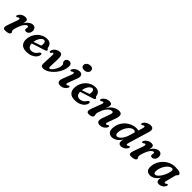

<svg xmlns="http://www.w3.org/2000/svg" viewBox="401 -2300 3893 3893"><g transform="rotate(45 2347.0 -353.5)"><path d="M68 -347.5Q60 -349.5 56 -359Q52 -368.5 59 -384.5Q75.5 -422 116.8 -448.2Q158 -474.5 211 -474.5Q274 -474.5 274 -418.5Q274 -404 269.8 -386.2Q265.5 -368.5 259 -349Q294.5 -409 337.8 -441.2Q381 -473.5 424.5 -473.5Q465.5 -473.5 487.8 -448.5Q510 -423.5 509.5 -382Q509 -332 481.8 -302Q454.5 -272 420 -272Q396 -272 386 -283.5Q376 -295 376 -308Q376 -319.5 379.8 -331Q383.5 -342.5 383.5 -355.5Q383.5 -381 362.5 -381Q333 -381 296.8 -335.2Q260.5 -289.5 231.5 -202.5Q219 -166.5 214.2 -144.2Q209.5 -122 209.5 -103.5Q209.5 -90 214.8 -81.5Q220 -73 225.5 -65Q231 -57 231 -46Q231 -21 197.2 -4.8Q163.5 11.5 104.5 11.5Q58 11.5 50 -19.8Q42 -51 64 -108L133.5 -302.5Q147.5 -339.5 145 -356.5Q142.5 -373.5 127 -373.5Q113.5 -373.5 95.5 -358Q79 -344 68 -347.5Z M965.5 -148Q961 -109 930.2 -72.2Q899.5 -35.5 844 -11.8Q788.5 12 711 12Q613.5 12 569.8 -38.8Q526 -89.5 532 -174.5Q535.5 -235.5 560 -289.5Q584.5 -343.5 625.2 -385Q666 -426.5 718.5 -450.2Q771 -474 831 -474Q895.5 -474 927.5 -440.8Q959.5 -407.5 966 -357.5Q969.5 -337 981 -335Q997 -332.5 997 -315.5Q997 -304 988.5 -294Q980 -284 957.5 -277.5Q932.5 -269.5 896.5 -258Q860.5 -246.5 820.2 -233.8Q780 -221 741.2 -208.5Q702.5 -196 671.5 -186Q673 -129 698.8 -100.8Q724.5 -72.5 768.5 -72.5Q811.5 -72.5 848.2 -94.8Q885 -117 907 -157Q918 -171.5 926 -177Q934 -182.5 944.5 -182.5Q970.5 -182 965.5 -148ZM798.5 -414Q773.5 -414 747.2 -390.2Q721 -366.5 701 -325.8Q681 -285 674 -233.5Q713 -247 759 -262.8Q805 -278.5 840 -291Q846 -315.5 846 -350.5Q846.5 -379.5 833.8 -396.8Q821 -414 798.5 -414Z M1126.5 -54.5Q1126 -85 1128.8 -131.8Q1131.5 -178.5 1134.5 -227.5Q1137.5 -276.5 1136.5 -314Q1136 -337.5 1131 -347.2Q1126 -357 1115.5 -357Q1101.5 -357 1093 -337Q1081.5 -317 1066 -317Q1042 -317 1045.5 -347.5Q1049 -376 1070.5 -404Q1092 -432 1126.8 -450.5Q1161.5 -469 1204 -469Q1242 -469 1257.5 -442Q1273 -415 1274 -360.5Q1275 -321.5 1273 -274Q1271 -226.5 1268.8 -184.5Q1266.5 -142.5 1267 -120.5Q1267.5 -80.5 1290.5 -80.5Q1305 -80.5 1326.8 -101Q1348.5 -121.5 1370.2 -154.8Q1392 -188 1407.2 -227Q1422.5 -266 1423.5 -303Q1424.5 -321 1420.8 -330Q1417 -339 1406.5 -351Q1396.5 -362.5 1390.5 -374.5Q1384.5 -386.5 1385.5 -402.5Q1387.5 -432.5 1409.5 -453Q1431.5 -473.5 1466 -473.5Q1501 -473.5 1520.2 -451.8Q1539.5 -430 1537.5 -385.5Q1535 -327 1512.5 -269.8Q1490 -212.5 1454 -161.8Q1418 -111 1374 -72Q1330 -33 1283.8 -10.8Q1237.5 11.5 1195.5 11.5Q1127 11.5 1126.5 -54.5Z M1802.5 -553.5Q1762.5 -553.5 1741.5 -573.5Q1720.5 -593.5 1722.5 -622.5Q1724.5 -657 1755.8 -683.8Q1787 -710.5 1838 -710.5Q1879 -710.5 1897.8 -689.5Q1916.5 -668.5 1914.5 -638.5Q1912.5 -603 1881.5 -578.2Q1850.5 -553.5 1802.5 -553.5ZM1760.5 -157Q1746.5 -121 1749.5 -106.2Q1752.5 -91.5 1766.5 -91.5Q1779.5 -91.5 1800 -107.5Q1817.5 -121 1829 -114Q1846 -103 1828.5 -70Q1808.5 -34 1770 -11Q1731.5 12 1683 12Q1626 12 1610.2 -25Q1594.5 -62 1620 -126L1689.5 -305Q1704.5 -343.5 1701.8 -358.2Q1699 -373 1684.5 -373Q1671.5 -373 1650 -356.5Q1630.5 -343 1619 -349.5Q1611 -354 1610.5 -366Q1610 -378 1619.5 -393Q1640 -427.5 1679.8 -450.8Q1719.5 -474 1765.5 -474Q1818 -474 1835.8 -437.2Q1853.5 -400.5 1826 -329.5Z M2352 -148Q2347.5 -109 2316.8 -72.2Q2286 -35.5 2230.5 -11.8Q2175 12 2097.5 12Q2000 12 1956.2 -38.8Q1912.5 -89.5 1918.5 -174.5Q1922 -235.5 1946.5 -289.5Q1971 -343.5 2011.8 -385Q2052.5 -426.5 2105 -450.2Q2157.5 -474 2217.5 -474Q2282 -474 2314 -440.8Q2346 -407.5 2352.5 -357.5Q2356 -337 2367.5 -335Q2383.5 -332.5 2383.5 -315.5Q2383.5 -304 2375 -294Q2366.5 -284 2344 -277.5Q2319 -269.5 2283 -258Q2247 -246.5 2206.8 -233.8Q2166.5 -221 2127.8 -208.5Q2089 -196 2058 -186Q2059.5 -129 2085.2 -100.8Q2111 -72.5 2155 -72.5Q2198 -72.5 2234.8 -94.8Q2271.5 -117 2293.5 -157Q2304.5 -171.5 2312.5 -177Q2320.5 -182.5 2331 -182.5Q2357 -182 2352 -148ZM2185 -414Q2160 -414 2133.8 -390.2Q2107.5 -366.5 2087.5 -325.8Q2067.5 -285 2060.5 -233.5Q2099.5 -247 2145.5 -262.8Q2191.5 -278.5 2226.5 -291Q2232.5 -315.5 2232.5 -350.5Q2233 -379.5 2220.2 -396.8Q2207.5 -414 2185 -414Z M2468 -349.5Q2460 -354.5 2459.5 -366.2Q2459 -378 2468.5 -393Q2490 -429.5 2531 -451.8Q2572 -474 2619 -474Q2689 -474 2689 -419.5Q2689 -401 2679.5 -377Q2670 -353 2656 -320Q2712.5 -405 2775.8 -439.5Q2839 -474 2892.5 -474Q2958 -474 2968.5 -429.5Q2979 -385 2952.5 -312.5L2895 -155.5Q2882.5 -121.5 2885.2 -106.8Q2888 -92 2902 -92Q2915.5 -92 2935 -107.5Q2952.5 -121 2964 -114Q2980.5 -103 2963 -70Q2943.5 -33 2904.8 -10.5Q2866 12 2818 12Q2759.5 12 2745.8 -24.8Q2732 -61.5 2754.5 -124.5L2812.5 -288.5Q2828 -331.5 2823.5 -350.8Q2819 -370 2793 -370Q2768 -370 2737 -349.8Q2706 -329.5 2677 -291Q2648 -252.5 2629 -197.5Q2614 -155.5 2608 -136Q2602 -116.5 2602 -103.5Q2602 -89.5 2606.8 -76.8Q2611.5 -64 2611.5 -48Q2611.5 -20.5 2581.2 -4.2Q2551 12 2499 12Q2459 12 2449.8 -18.8Q2440.5 -49.5 2462.5 -104.5L2538.5 -304.5Q2553.5 -343.5 2550.8 -358.2Q2548 -373 2533.5 -373Q2520.5 -373 2499 -356.5Q2479.5 -343 2468 -349.5Z M3622 -593.5 3493.5 -167Q3479.5 -120.5 3482 -105.8Q3484.5 -91 3497.5 -91Q3511 -91 3531 -107Q3549 -120.5 3560 -113.5Q3577 -102 3559.5 -69.5Q3540 -33.5 3500.2 -10.8Q3460.5 12 3421 12Q3353.5 12 3353.5 -57.5Q3353.5 -82 3363 -120Q3320.5 -53 3268.5 -20.5Q3216.5 12 3163.5 12Q3099.5 12 3067.5 -31.5Q3035.5 -75 3047 -161.5Q3054 -225.5 3083.5 -282Q3113 -338.5 3160.5 -381.5Q3208 -424.5 3268.5 -449Q3329 -473.5 3397 -473.5Q3426 -473.5 3449.5 -466L3476.5 -553.5Q3487.5 -590 3485 -604Q3482.5 -618 3468.5 -618Q3455 -618 3433.5 -601.5Q3414 -588 3402.5 -594.5Q3394.5 -599 3394 -610.8Q3393.5 -622.5 3403 -638Q3424 -674 3466.2 -696.5Q3508.5 -719 3555.5 -719Q3609 -719 3624.5 -686.5Q3640 -654 3622 -593.5ZM3182.5 -139.5Q3182 -104 3195 -88.8Q3208 -73.5 3229.5 -73.5Q3255.5 -73.5 3285.5 -97.8Q3315.5 -122 3342.2 -163.2Q3369 -204.5 3385 -256L3424 -384Q3411.5 -412.5 3375 -412.5Q3339.5 -412.5 3305.5 -388Q3271.5 -363.5 3244 -323.2Q3216.5 -283 3199.8 -234.8Q3183 -186.5 3182.5 -139.5Z M3680 -347.5Q3672 -349.5 3668 -359Q3664 -368.5 3671 -384.5Q3687.5 -422 3728.8 -448.2Q3770 -474.5 3823 -474.5Q3886 -474.5 3886 -418.5Q3886 -404 3881.8 -386.2Q3877.5 -368.5 3871 -349Q3906.5 -409 3949.8 -441.2Q3993 -473.5 4036.5 -473.5Q4077.5 -473.5 4099.8 -448.5Q4122 -423.5 4121.5 -382Q4121 -332 4093.8 -302Q4066.5 -272 4032 -272Q4008 -272 3998 -283.5Q3988 -295 3988 -308Q3988 -319.5 3991.8 -331Q3995.5 -342.5 3995.5 -355.5Q3995.5 -381 3974.5 -381Q3945 -381 3908.8 -335.2Q3872.5 -289.5 3843.5 -202.5Q3831 -166.5 3826.2 -144.2Q3821.5 -122 3821.5 -103.5Q3821.5 -90 3826.8 -81.5Q3832 -73 3837.5 -65Q3843 -57 3843 -46Q3843 -21 3809.2 -4.8Q3775.5 11.5 3716.5 11.5Q3670 11.5 3662 -19.8Q3654 -51 3676 -108L3745.5 -302.5Q3759.5 -339.5 3757 -356.5Q3754.5 -373.5 3739 -373.5Q3725.5 -373.5 3707.5 -358Q3691 -344 3680 -347.5Z M4574.5 -150Q4566.5 -119 4569.8 -105.2Q4573 -91.5 4586 -91.5Q4594.5 -91.5 4601.8 -95.5Q4609 -99.5 4619.5 -108Q4635.5 -120.5 4646.5 -115Q4662.5 -106 4647.5 -72.5Q4630.5 -35 4592.2 -11.8Q4554 11.5 4508 11.5Q4444.5 11.5 4444.5 -57.5Q4444.5 -69.5 4445.8 -82.8Q4447 -96 4451 -113.5Q4370.5 11.5 4253 11.5Q4196.5 11.5 4165.2 -26Q4134 -63.5 4142 -144Q4147 -206 4176 -265Q4205 -324 4253.8 -371.5Q4302.5 -419 4367.2 -447Q4432 -475 4508.5 -475Q4594 -475 4631.2 -458Q4668.5 -441 4665.5 -413.5Q4664 -398.5 4656 -390.2Q4648 -382 4639.5 -374Q4631 -366 4627 -352ZM4283 -153Q4278.5 -108.5 4289.5 -90.8Q4300.5 -73 4321 -73Q4346 -73 4375.2 -98Q4404.5 -123 4432 -164.8Q4459.5 -206.5 4479.2 -257Q4499 -307.5 4505.5 -358Q4512 -410 4474 -410Q4442 -410 4410.2 -387.8Q4378.5 -365.5 4351.2 -328Q4324 -290.5 4305.8 -245Q4287.5 -199.5 4283 -153Z"/></g></svg>

Font: Fraunces 9pt S050 SemiBold
Style: Italic
Weight: 600
Italic angle: -16°
Version: Version 1.000; ttfautohint (v1.8.3)